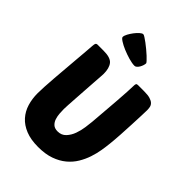

<svg xmlns="http://www.w3.org/2000/svg" viewBox="-275 -1079 1208 1208"><g transform="rotate(45 329.5 -475.0)"><path d="M603 -326Q600 -296 594 -259.5Q588 -223 575.5 -185.5Q563 -148 542 -113Q521 -78 488 -50.5Q455 -23 408.5 -6.5Q362 10 298 10Q233 10 187 -8.5Q141 -27 112 -59.5Q83 -92 70 -135Q57 -178 57 -227Q57 -249 59 -286.5Q61 -324 64.5 -368Q68 -412 72 -459.5Q76 -507 79.5 -550Q83 -593 86 -627.5Q89 -662 90 -680Q91 -699 95 -704.5Q99 -710 107 -710H162Q223 -710 244 -684Q265 -658 265 -607Q265 -604 263.5 -580.5Q262 -557 259.5 -523Q257 -489 254.5 -449Q252 -409 249.5 -373Q247 -337 245.5 -310Q244 -283 244 -274Q244 -257 245.5 -235Q247 -213 253.5 -193Q260 -173 274.5 -159.5Q289 -146 316 -146Q350 -146 371.5 -169Q393 -192 404.5 -224Q416 -256 420.5 -289Q425 -322 427 -343Q431 -394 435.5 -448Q440 -502 443.5 -549Q447 -596 449 -631Q451 -666 451 -679Q451 -699 454 -704.5Q457 -710 467 -710H522Q556 -710 575.5 -704Q595 -698 605 -688Q615 -678 617.5 -665Q620 -652 620 -638Q620 -625 618.5 -589Q617 -553 615 -507Q613 -461 610 -412Q607 -363 603 -326ZM407 -843Q407 -835 403.5 -824Q400 -813 394.5 -803.5Q389 -794 381.5 -787Q374 -780 366 -780Q344 -780 313 -789Q282 -798 253.5 -810Q225 -822 205 -835Q185 -848 185 -856Q185 -868 194.5 -885.5Q204 -903 216.5 -919.5Q229 -936 242.5 -948Q256 -960 265 -960Q270 -960 282.5 -952Q295 -944 310.5 -932.5Q326 -921 343.5 -906.5Q361 -892 375 -879Q389 -866 398 -856Q407 -846 407 -843Z"/></g></svg>

Font: PoetsenOne
Style: Regular
Weight: 400
Designer: Rodrigo Fuenzalida, Pablo Impallari
Foundry: Pablo Impallari, Rodrigo Fuenzalida
Version: Version 1.000; ttfautohint (v0.8) -G 200 -r 50